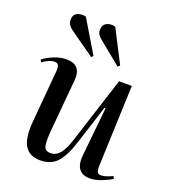

<svg xmlns="http://www.w3.org/2000/svg" viewBox="-143 -884 891 1003"><g transform="rotate(20 302.5 -382.5)"><path d="M18 -482Q41 -500 76.5 -514.5Q112 -529 145 -529Q230 -529 222 -441L196 -152Q191 -96 196 -68Q201 -40 234 -40Q264 -40 285.5 -66.5Q307 -93 324 -148L442 -515H513L496 -67Q495 -43 499.5 -32Q504 -21 521 -21Q545 -21 584 -40L591 -27Q570 -13 535.5 0.5Q501 14 472 14Q385 14 397 -92L424 -358L418 -359L348 -141Q322 -59 288 -22.5Q254 14 195 14Q136 14 109.5 -27.5Q83 -69 91 -164L116 -450Q118 -474 113 -485Q108 -496 92 -496Q75 -496 57 -487.5Q39 -479 26 -469ZM283 -687Q270 -697 263 -708Q256 -719 256 -733Q256 -761 276.5 -772.5Q297 -784 326 -776L419 -595L409 -584ZM123 -682Q94 -703 94 -731Q94 -758 113 -768.5Q132 -779 163 -774L271 -594L262 -584Z"/></g></svg>

Font: Literata 72pt Medium
Style: Italic
Weight: 500
Italic angle: -2°
Designer: Latin by Veronika Burian and Jose Scaglione. Greek by Irene Vlachou. Cyrillic by Vera Evstafieva
Foundry: TypeTogether
Version: Version 3.002